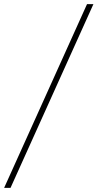

<svg xmlns="http://www.w3.org/2000/svg" viewBox="-94 -760 473 931"><path d="M-74 151 328 -740H359L-43 151Z"/></svg>

Font: IBM Plex Sans Condensed ExtraLight
Style: Italic
Weight: 200
Width: 3
Italic angle: -11°
Designer: Mike Abbink, Paul van der Laan, Pieter van Rosmalen
Foundry: Bold Monday
Version: Version 1.3